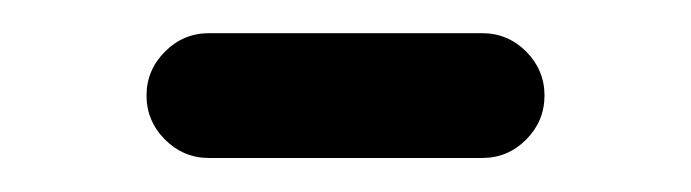

<svg xmlns="http://www.w3.org/2000/svg" viewBox="-20 -676 410 114"><path d="M67 -619.3Q67 -634.4 78 -645.4Q88.9 -656.3 104.1 -656.3H266.3Q281.5 -656.3 292.4 -645.4Q303.3 -634.4 303.3 -619.3Q303.3 -604.1 292.4 -593.1Q281.5 -582.2 266.3 -582.2H104.1Q88.9 -582.2 78 -593.1Q67 -604.1 67 -619.3Z"/></svg>

Font: 26F Galaxy Sans Black
Style: Regular
Weight: 900
Designer: C₂₉H₂₅N₃O₅
Version: Version 1.100